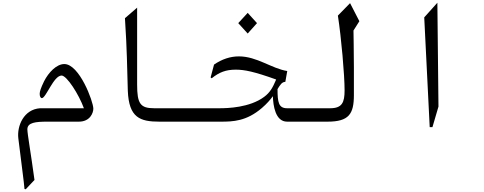

<svg xmlns="http://www.w3.org/2000/svg" viewBox="-20 -889 3540 1403"><path d="M450 -421C393 -421 335 -360 302 -295C278 -245 270 -221 270 -203C270 -184 277 -172 286 -172C316 -172 372 -337 430 -337C468 -337 556 -200 593 -98H273C154 -90 103 31 114 122C149 409 151 407 159 492L168 494L232 426C206 233 180 89 180 56C180 6 241 0 326 0H556C639 0 662 -65 662 -95C662 -147 560 -421 450 -421Z M1145 0H1400V-98H1106C1005 -98 982 -132 982 -271V-833L893 -756C909 -512 908 -409 914 -225C922 -29 1003 0 1145 0Z M1858 -720 1790 -795 1721 -720 1790 -644ZM2078 -98C2016 -98 2008 -141 2008 -238C2028 -270 2040 -290 2065 -291L2079 -370C1965 -388 1858 -477 1726 -477C1663 -477 1602 -457 1544 -417L1519 -323L1527 -317C1582 -361 1630 -380 1703 -380C1765 -380 1837 -366 1998 -308C1972 -247 1953 -213 1910 -181C1804 -102 1641 -98 1585 -98H1400V0H1594C1683 0 1781 -3 1894 -100C1930 -131 1955 -160 1974 -186C1976 -118 1992 0 2078 0H2100V-98Z M2100 0H2373C2530 0 2566 -56 2566 -195V-397C2566 -549 2563 -608 2563 -666L2606 -734L2538 -866L2449 -775C2474 -614 2498 -341 2498 -229C2498 -140 2480 -98 2392 -98H2100Z M3120 40H3140L3184 -110L3176 -869L3080 -762Z"/></svg>

Font: Kawkab Mono Light
Style: Bold
Weight: 400
Monospace: yes
Designer: Abdullah Arif
Foundry: Abdullah Arif
Version: Version 1.000;PS 000.500;hotconv 1.0.88;makeotf.lib2.5.64775